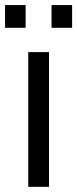

<svg xmlns="http://www.w3.org/2000/svg" viewBox="-29 -721 299 741"><path d="M80.1 0V-519.9H160.1V0ZM-9.5 -613.7V-701.5H69.9V-613.7ZM169.9 -613.7V-701.5H249.3V-613.7Z"/></svg>

Font: Oxanium ExtraLight
Style: Regular
Weight: 200
Designer: Severin Meyer
Version: Version 2.000